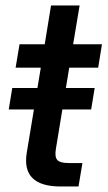

<svg xmlns="http://www.w3.org/2000/svg" viewBox="-20 -676 390 696"><path d="M323.2 -356.9 310.5 -279.3H206.1L182.6 -136.2Q177.7 -107.4 187.7 -96.2Q197.8 -85 228.5 -85H278.8L264.6 0H199.7Q56.6 0 77.1 -123L103 -279.3H11.7L24.4 -356.9H115.7L127.9 -430.7H36.6L50.8 -515.6H142.1L165 -656.2H268.6L245.1 -515.6H349.6L335.9 -430.7H231L218.8 -356.9Z"/></svg>

Font: Inter Display Medium
Style: Italic
Weight: 500
Italic angle: -9.39999°
Designer: Rasmus Andersson
Foundry: rsms
Version: Version 4.000;git-a52131595